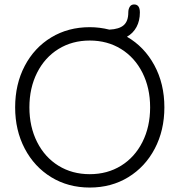

<svg xmlns="http://www.w3.org/2000/svg" viewBox="-20 -832 806 862"><path d="M718 -350Q718 -247 675 -165Q632 -83 556 -36.5Q480 10 383 10Q286 10 210 -36.5Q134 -83 91 -165Q48 -247 48 -350Q48 -454 91 -536Q134 -618 210 -664Q286 -710 383 -710Q427 -710 471 -699Q515 -701 535.5 -719Q556 -737 556 -776Q556 -791 562.5 -801.5Q569 -812 582 -812Q608 -812 608 -776Q608 -739 593 -711Q578 -683 550 -667Q628 -622 673 -539Q718 -456 718 -350ZM654 -350Q654 -437 619.5 -505.5Q585 -574 523.5 -612Q462 -650 383 -650Q304 -650 242.5 -612Q181 -574 146.5 -505.5Q112 -437 112 -350Q112 -263 146.5 -194.5Q181 -126 242.5 -88Q304 -50 383 -50Q462 -50 523.5 -88Q585 -126 619.5 -194.5Q654 -263 654 -350Z"/></svg>

Font: Quicksand
Style: Regular
Weight: 400
Designer: Andrew Paglinawan
Foundry: Andrew Paglinawan
Version: Version 3.000